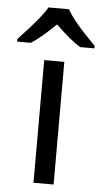

<svg xmlns="http://www.w3.org/2000/svg" viewBox="-94 -801 447 836"><g transform="rotate(5 129.0 -383.0)"><path d="M172.9 0H85V-536.1H172.9ZM-39.6 -617.2Q21.5 -682.6 46.6 -713.9Q71.8 -745.1 83.5 -766.1H173.3Q198.7 -716.8 298.3 -617.2V-606H236.3Q192.4 -631.8 127.4 -695.8Q63.5 -633.3 20.5 -606H-39.6Z"/></g></svg>

Font: Noto Sans Historic
Style: Regular
Weight: 400
Designer: Monotype Design Team
Foundry: Monotype Imaging Inc.
Version: Version 0.71 uh